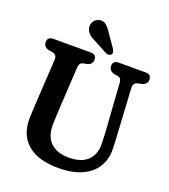

<svg xmlns="http://www.w3.org/2000/svg" viewBox="-161 -1015 1006 1142"><g transform="rotate(20 342.0 -444.0)"><path d="M531 -302.5 511.5 -588.5Q510 -606 504.5 -613.2Q499 -620.5 487.5 -623L462 -627.5Q429 -636.5 429 -666Q429 -700 464.5 -700H636Q671.5 -700 671.5 -666Q671.5 -638 638.5 -628L614 -623Q584.5 -615.5 587 -583L603 -303Q605 -278 606 -253.8Q607 -229.5 607.5 -203.5Q609 -141 579.5 -92.2Q550 -43.5 490.2 -15.8Q430.5 12 340.5 12Q211 12 144.8 -45.8Q78.5 -103.5 80 -205.5Q80.5 -227 82.2 -262.5Q84 -298 86 -331.5L101 -585Q103 -616.5 75.5 -623L49 -627.5Q15 -636 15 -666Q15 -700 51.5 -700H288.5Q324 -700 324 -666Q324 -636.5 291 -628L266 -623Q244 -618 242.5 -587L227.5 -328.5Q225.5 -295.5 224.8 -269Q224 -242.5 223 -221.5Q222 -144 263.2 -105.8Q304.5 -67.5 379 -67.5Q456 -67.5 496.2 -105.5Q536.5 -143.5 535 -211Q534.5 -241.5 533.5 -261.8Q532.5 -282 531 -302.5ZM351.5 -842 404.5 -766Q409.5 -757 411.8 -748.2Q414 -739.5 408.5 -731.5Q403 -725 393.5 -723.8Q384 -722.5 375.5 -726.5L293.5 -770.5Q265.5 -783 250.5 -796.5Q235.5 -810 229.5 -830.5Q224 -851 234 -870.8Q244 -890.5 266.5 -897.5Q293.5 -905.5 313 -889Q332.5 -872.5 351.5 -842Z"/></g></svg>

Font: Fraunces 144pt SuperSoft SemiBold
Style: Regular
Weight: 600
Version: Version 1.000;[b76b70a41]